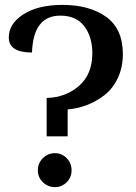

<svg xmlns="http://www.w3.org/2000/svg" viewBox="-20 -752 558 786"><path d="M171 -194V-351Q249 -353 303.5 -400.5Q358 -448 358 -534Q358 -601 325 -644.5Q292 -688 227 -688Q116 -688 111 -537Q16 -537 16 -599Q16 -655 76 -693.5Q136 -732 236 -732Q346 -732 414.5 -683Q483 -634 483 -530Q483 -476 462 -432Q441 -388 407 -362Q373 -336 334.5 -321.5Q296 -307 257 -304V-194ZM205 14Q176 14 155.5 -6Q135 -26 135 -55Q135 -84 155.5 -104.5Q176 -125 205 -125Q233 -125 253 -104.5Q273 -84 273 -55Q273 -26 253 -6Q233 14 205 14Z"/></svg>

Font: Arima Koshi Semi Bold
Style: Regular
Weight: 600
Designer: Joana Correia and Natanael Gama
Foundry: NDISCOVER
Version: Version 1.019;PS 001.019;hotconv 1.0.88;makeotf.lib2.5.64775